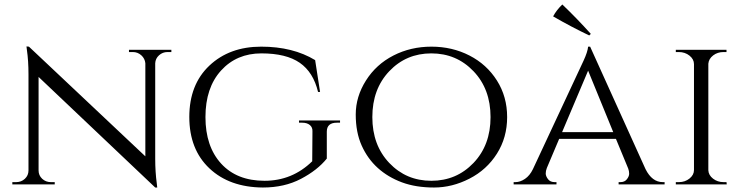

<svg xmlns="http://www.w3.org/2000/svg" viewBox="-20 -822 3314 856"><path d="M727 -590Q705 -590 689 -575.5Q673 -561 672 -540V-114Q672 -56 679 -4L681 14H672L152 -479V-62Q152 -40 168 -25Q184 -10 207 -10H224V0H35V-10H52Q75 -10 91 -25Q107 -40 107 -62V-490Q107 -551 100 -599L98 -615L109 -614L628 -125V-540Q626 -561 610 -575.5Q594 -590 572 -590H555V-600H744V-590Z M1385 -554 1407 -412H1398Q1377 -500 1316.5 -542Q1256 -584 1145.5 -584Q1035 -584 965.5 -507.5Q896 -431 896 -300Q896 -169 966 -92.5Q1036 -16 1159.5 -16Q1283 -16 1372 -103L1373 -236Q1374 -254 1361.5 -264.5Q1349 -275 1327 -275H1313V-285H1496V-275H1482Q1437 -275 1437 -235V-115Q1395 -63 1321.5 -24.5Q1248 14 1152 14Q1003 13 913.5 -71.5Q824 -156 824 -300.5Q824 -445 913.5 -529.5Q1003 -614 1144.5 -614Q1286 -614 1385 -554Z M1734 -574.5Q1811 -614 1903.5 -614Q1996 -614 2073 -574.5Q2150 -535 2195.5 -463Q2241 -391 2241 -300Q2241 -209 2195.5 -137Q2150 -65 2073 -25.5Q1996 14 1915 14Q1834 14 1772 -9Q1710 -32 1664.5 -73Q1619 -114 1592.5 -173Q1566 -232 1566 -311.5Q1566 -391 1611.5 -463Q1657 -535 1734 -574.5ZM1715.5 -95.5Q1791 -16 1903 -16Q2015 -16 2091 -95.5Q2167 -175 2167 -300Q2167 -425 2091 -504.5Q2015 -584 1903 -584Q1791 -584 1715.5 -504.5Q1640 -425 1640 -300Q1640 -175 1715.5 -95.5Z M2614 -671 2607 -664Q2527 -702 2446 -749Q2461 -777 2487 -802Q2551 -741 2614 -671ZM2935 -10H2943V0H2738V-10H2746Q2765 -10 2775 -23Q2785 -36 2785 -47.5Q2785 -59 2781 -70L2726 -203H2473L2418 -73Q2413 -60 2413 -48.5Q2413 -37 2423 -23.5Q2433 -10 2453 -10H2461V0H2270V-10H2278Q2299 -10 2320.5 -24.5Q2342 -39 2356 -68Q2563 -511 2581.5 -551Q2600 -591 2602 -614H2611L2858 -68Q2887 -10 2935 -10ZM2486 -233H2714L2602 -507Z M3007 -10Q3034 -10 3054 -26Q3074 -42 3074 -64V-536Q3074 -558 3054 -574Q3034 -590 3006 -590H2993V-600H3219V-590H3206Q3179 -590 3159.5 -575Q3140 -560 3138 -538V-63Q3139 -41 3159 -25.5Q3179 -10 3206 -10H3219L3220 0H2993V-10Z"/></svg>

Font: Cinzel
Style: Regular
Weight: 400
Designer: Natanael Gama
Version: Version 1.001;PS 001.001;hotconv 1.0.56;makeotf.lib2.0.21325